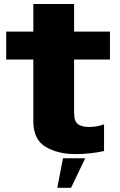

<svg xmlns="http://www.w3.org/2000/svg" viewBox="-20 -748 590 942"><path d="M349 8Q423 8 490.5 -7V-138Q454.5 -125 417.5 -125Q382.5 -125 363 -138.5Q343.5 -152 343.5 -197V-456H519.5V-593H343.5V-728.5H143.5V-593H10.5V-456H143.5V-154Q143.5 -63 203.8 -27.5Q264 8 349 8ZM261 173.5H328.5L398 28.5H289Z"/></svg>

Font: Anybody UltraCondensed Thin ExtraBold
Style: Regular
Weight: 800
Version: Version 1.111